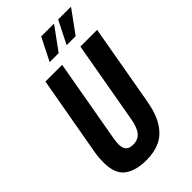

<svg xmlns="http://www.w3.org/2000/svg" viewBox="-267 -962 1056 1056"><g transform="rotate(-45 261.5 -433.5)"><path d="M208 12Q126 12 79 -23Q32 -58 32 -147Q32 -164 33.5 -183.5Q35 -203 39 -225L121 -687H251L167 -211Q164 -195 162.5 -182.5Q161 -170 161 -159Q161 -129 174.5 -114.5Q188 -100 217 -100Q257 -100 278.5 -127.5Q300 -155 309 -211L393 -687H523L441 -221Q426 -132 393.5 -81Q361 -30 315 -9Q269 12 208 12ZM345 -746 412 -879H509V-875L415 -746ZM213 -746 280 -879H377V-875L283 -746Z"/></g></svg>

Font: Archivo ExtraCondensed
Style: Bold Italic
Weight: 700
Width: 2
Italic angle: -10°
Designer: Hector Gatti
Foundry: Omnibus-Type
Version: Version 2.001